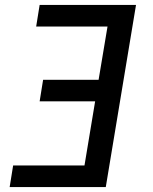

<svg xmlns="http://www.w3.org/2000/svg" viewBox="-20 -755 616 775"><path d="M19 0H407L529 -735H140L126 -648H414L378 -433H154L140 -346H364L321 -87H33Z"/></svg>

Font: Iosevka Sparkle Medium
Style: Italic
Weight: 500
Italic angle: -9°
Designer: Belleve Invis
Foundry: Belleve Invis
Version: Version 4.5.0; ttfautohint (v1.8.3)